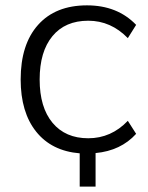

<svg xmlns="http://www.w3.org/2000/svg" viewBox="-20 -568 555 721"><path d="M279.3 132.8V7.8Q173.8 -1 115.7 -73.7Q57.6 -146.5 57.6 -269.5Q57.6 -401.4 123 -474.6Q188.5 -547.9 306.6 -547.9Q420.9 -547.9 491.2 -474.6L460 -424.8Q396.5 -490.2 311.5 -490.2Q224.6 -490.2 176.8 -432.1Q128.9 -374 128.9 -269.5Q128.9 -165 177.2 -106.9Q225.6 -48.8 311.5 -48.8Q397.5 -48.8 460 -114.3L491.2 -65.4Q433.6 -2 338.9 6.8V132.8Z"/></svg>

Font: Min Sans Light
Style: Regular
Weight: 300
Designer: Jinseong-Kim, NotoSansCJK, Nunito
Foundry: Jinseong-Kim
Version: Version 1.400;Glyphs 3.1.2 (3151)